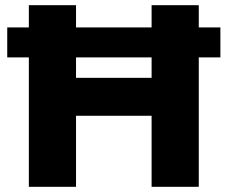

<svg xmlns="http://www.w3.org/2000/svg" viewBox="-20 -720 877 740"><path d="M564.3 -700H746.1V0H564.3ZM91.2 -700H273V0H91.2ZM259.7 -420H577.2V-273.8H259.7ZM7.9 -614.3H829.4V-498.8H7.9Z"/></svg>

Font: iiserrat Thin
Style: Regular
Weight: 100
Designer: Akira Ohta
Foundry: Akira Ohta
Version: Version 1.200;Glyphs 3.3.1 (3343)